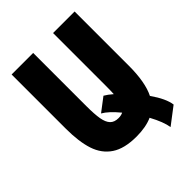

<svg xmlns="http://www.w3.org/2000/svg" viewBox="-235 -843 1071 1071"><g transform="rotate(-45 300.0 -308.0)"><path d="M52 -298V-725H222V-306Q222 -241.5 228.5 -204.2Q235 -167 252.2 -149Q269.5 -131 302 -131Q322.5 -131 337.5 -138.5Q288 -198 251 -218.5L330.5 -279Q351.5 -267 377.5 -244.5Q379 -271.5 379 -306V-725H549V-298Q549 -166.5 513 -95Q565.5 -20 572.5 32.5L471.5 109.5Q464.5 62 425.5 -10Q374 13 300 13Q205 13 150.8 -23.2Q96.5 -59.5 74.2 -127.2Q52 -195 52 -298Z"/></g></svg>

Font: JuliaMono Black
Style: Regular
Weight: 900
Monospace: yes
Designer: cormullion
Foundry: corm
Version: Version 0.054; ttfautohint (v1.8.4)